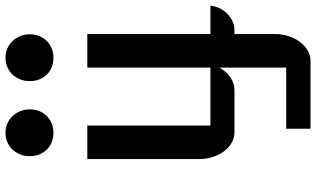

<svg xmlns="http://www.w3.org/2000/svg" viewBox="-236 -598 1100 667"><g transform="rotate(-90 313.5 -265.0)"><path d="M93.8 -511.2H210.4V-83.5H411.6V-511.2H528.3V-83.5H627Q625 -66.4 617.4 -51Q609.9 -35.6 598.4 -24.4Q586.9 -13.2 572.3 -6.6Q557.6 0 541.5 0H528.3V139.2Q528.3 165 521 187.7Q513.7 210.4 501 227.3Q488.3 244.1 471.4 254.2Q454.6 264.2 435.5 264.2H199.2V179.7H411.6V-52.2Q398.4 -27.8 377.7 -13.9Q356.9 0 333.5 0H186.5Q167.5 0 150.4 -9.8Q133.3 -19.5 120.8 -36.4Q108.4 -53.2 101.1 -75.7Q93.8 -98.1 93.8 -124ZM446.3 -628.9Q428.7 -628.9 413.6 -634.8Q398.4 -640.6 387.7 -651.6Q377 -662.6 370.8 -677.5Q364.7 -692.4 364.7 -710.9Q364.7 -729 370.8 -744.4Q377 -759.8 387.7 -771.2Q398.4 -782.7 413.6 -789.1Q428.7 -795.4 446.3 -795.4Q462.9 -795.4 477.8 -789.1Q492.7 -782.7 503.7 -771.2Q514.6 -759.8 521 -744.4Q527.3 -729 527.3 -710.9Q527.3 -692.4 521 -677.5Q514.6 -662.6 503.7 -651.6Q492.7 -640.6 477.8 -634.8Q462.9 -628.9 446.3 -628.9ZM185.5 -628.9Q168 -628.9 152.8 -634.8Q137.7 -640.6 127 -651.6Q116.2 -662.6 110.1 -677.5Q104 -692.4 104 -710.9Q104 -729 110.1 -744.4Q116.2 -759.8 127 -771.2Q137.7 -782.7 152.8 -789.1Q168 -795.4 185.5 -795.4Q202.1 -795.4 217 -789.1Q231.9 -782.7 242.9 -771.2Q253.9 -759.8 260.3 -744.4Q266.6 -729 266.6 -710.9Q266.6 -692.4 260.3 -677.5Q253.9 -662.6 242.9 -651.6Q231.9 -640.6 217 -634.8Q202.1 -628.9 185.5 -628.9Z"/></g></svg>

Font: Atomic Age
Style: Regular
Weight: 400
Version: Version 1.007; ttfautohint (v1.4.1) -l 6 -r 46 -G 0 -x 0 -H 